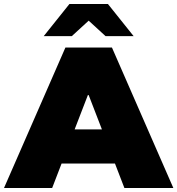

<svg xmlns="http://www.w3.org/2000/svg" viewBox="-39 -937 884 957"><path d="M534 -122H268L221 0H-19L287 -700H519L825 0H581ZM399 -463 333 -292H469L403 -463ZM487 -757 403 -834 319 -757H179L307 -917H499L627 -757Z"/></svg>

Font: CMG Sans Black
Style: Regular
Weight: 900
Designer: Julieta Ulanovsky
Foundry: Julieta Ulanovsky
Version: Version 7.200